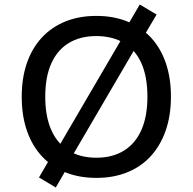

<svg xmlns="http://www.w3.org/2000/svg" viewBox="-20 -785 860 857"><path d="M410 9Q333 9 271.5 -16Q210 -41 166.5 -88Q123 -135 100 -202Q77 -269 77 -353Q77 -437 100 -503.5Q123 -570 166.5 -617Q210 -664 271.5 -689Q333 -714 410 -714Q487 -714 548.5 -689Q610 -664 653.5 -617.5Q697 -571 720 -504Q743 -437 743 -354Q743 -269 719.5 -202Q696 -135 653 -88Q610 -41 548.5 -16Q487 9 410 9ZM410 -81Q482 -81 533 -112.5Q584 -144 611 -204.5Q638 -265 638 -353Q638 -442 611.5 -502Q585 -562 533.5 -593Q482 -624 410 -624Q338 -624 287 -593Q236 -562 209 -502Q182 -442 182 -353Q182 -265 209 -204.5Q236 -144 287 -112.5Q338 -81 410 -81ZM229 52 154 7 214 -96 251 -146 524 -613 543 -661 604 -765 679 -720 618 -617 582 -567 309 -100 289 -52Z"/></svg>

Font: Nunito Sans 12pt ExtraLight 7pt Medium
Style: Regular
Weight: 500
Version: Version 3.101;gftools[0.9.27]